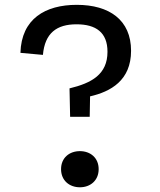

<svg xmlns="http://www.w3.org/2000/svg" viewBox="-20 -762 660 794"><path d="M522 -552C522 -679 432.5 -742 297.5 -742C167.5 -742 68.5 -684.5 64.5 -543.5L157.5 -535C165.5 -625 214 -661.5 296.5 -661.5C376.5 -661.5 424.5 -628 424.5 -548C424.5 -454 358.5 -418.5 267.5 -396.5L270 -279H351L352.5 -363.5C437.5 -383 522 -429 522 -552ZM310.5 12.5C353.5 12.5 388 -15.5 388 -62.5C388 -109.5 353.5 -137 310.5 -137C267 -137 232.5 -109.5 232.5 -62.5C232.5 -15.5 267 12.5 310.5 12.5Z"/></svg>

Font: FontWithASyntaxHighlighterNightOwl
Style: Regular
Weight: 400
Designer: Riley Cran & the Lettermatic Team
Foundry: Lettermatic
Version: Version 1.000 (FontWithASyntaxHighlighterNightOwl)